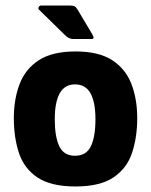

<svg xmlns="http://www.w3.org/2000/svg" viewBox="-20 -666 546 694"><path d="M253 8Q164 8 115.5 -24.5Q67 -57 48.5 -113Q30 -169 30 -239Q30 -308 51 -362.5Q72 -417 120.5 -448.5Q169 -480 253 -480Q337 -480 385.5 -448.5Q434 -417 455 -362.5Q476 -308 476 -239Q476 -170 457.5 -114Q439 -58 390.5 -25Q342 8 253 8ZM251 -103Q292 -103 308.5 -137.5Q325 -172 325 -235Q325 -297 307 -329Q289 -361 251 -361Q214 -361 196 -329Q178 -297 178 -235Q178 -171 194.5 -137Q211 -103 251 -103ZM244 -525Q229 -525 215 -539L121 -631Q117 -635 120 -640.5Q123 -646 128 -646H233Q245 -646 250 -643Q255 -640 260 -632L313 -543Q324 -525 311 -525Z"/></svg>

Font: Glory ExtraBold
Style: Regular
Weight: 800
Designer: Robert Leuschke
Foundry: Robert Leuschke
Version: Version 1.011